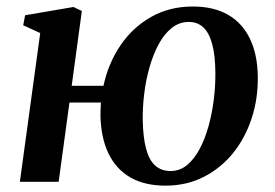

<svg xmlns="http://www.w3.org/2000/svg" viewBox="-20 -572 864 604"><path d="M205.5 -302H305.5Q320.5 -372.5 358.8 -429Q397 -485.5 455 -518.5Q513 -551.5 586.5 -551.5Q652.5 -551.5 697.5 -525.5Q742.5 -499.5 766.2 -450.2Q790 -401 791 -331Q792 -262.5 772 -200.8Q752 -139 713.8 -91.2Q675.5 -43.5 621.5 -15.8Q567.5 12 500.5 12Q434.5 12 389.5 -14.2Q344.5 -40.5 321 -89.8Q297.5 -139 296 -208.5Q296 -219 296.5 -229.2Q297 -239.5 297.5 -249.5H198.5L164.5 0H42.5L106.5 -468L53 -492.5L59 -524L211 -550L237.5 -537.5ZM573.5 -503Q544 -503 520.2 -484Q496.5 -465 479.2 -433Q462 -401 450.5 -361Q439 -321 433.8 -278Q428.5 -235 429 -195.5Q430 -140 439.5 -104.2Q449 -68.5 468.2 -51.2Q487.5 -34 516.5 -34Q546 -34 568.8 -53Q591.5 -72 608.5 -104.2Q625.5 -136.5 636.5 -176.8Q647.5 -217 652.8 -260.5Q658 -304 657.5 -345Q657 -398.5 647.5 -433.5Q638 -468.5 619.8 -485.8Q601.5 -503 573.5 -503Z"/></svg>

Font: Merriweather 60pt SemiBold
Style: Italic
Weight: 600
Italic angle: -7.8°
Version: Version 2.101